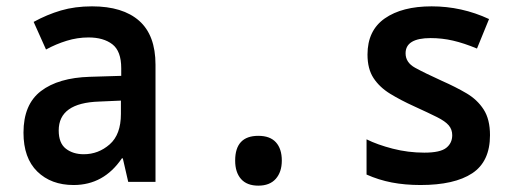

<svg xmlns="http://www.w3.org/2000/svg" viewBox="-20 -573 1630 605"><path d="M212 10Q141 10 97.5 -32.5Q54 -75 54 -155Q54 -244 109 -286Q164 -328 263 -331L362 -334V-358Q362 -412 334 -433.5Q306 -455 259 -455Q224 -455 190 -444.5Q156 -434 125 -417L86 -504Q128 -527 172 -540Q216 -553 270 -553Q367 -553 418.5 -507.5Q470 -462 470 -369V0H384L367 -74H364Q307 10 212 10ZM244 -87Q290 -87 325.5 -118Q361 -149 361 -214V-256L293 -253Q165 -249 165 -162Q165 -122 187.5 -104.5Q210 -87 244 -87Z M794 12Q758 12 739.5 -9Q721 -30 721 -67Q721 -145 794 -145Q831 -145 849.5 -124.5Q868 -104 868 -67Q868 -31 849 -9.5Q830 12 794 12Z M1305 10Q1256 10 1214.5 2Q1173 -6 1135 -23V-134Q1169 -117 1217.5 -104.5Q1266 -92 1317 -92Q1367 -92 1386 -107Q1405 -122 1405 -147Q1405 -165 1394 -178Q1383 -191 1357 -204Q1331 -217 1285 -238Q1243 -257 1209.5 -277.5Q1176 -298 1157 -327Q1138 -356 1138 -401Q1138 -477 1192.5 -515Q1247 -553 1340 -553Q1435 -553 1521 -513L1483 -420Q1442 -437 1407.5 -445Q1373 -453 1337 -453Q1258 -453 1258 -405Q1258 -376 1288 -359.5Q1318 -343 1373 -318Q1416 -299 1450 -279Q1484 -259 1504 -228Q1524 -197 1524 -147Q1524 -64 1468 -27Q1412 10 1305 10Z"/></svg>

Font: Noto Sans Mono Condensed SemiBold
Style: Regular
Weight: 600
Width: 3
Designer: Monotype Design Team
Foundry: Monotype Imaging Inc.
Version: Version 2.014